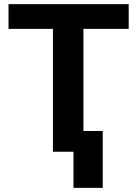

<svg xmlns="http://www.w3.org/2000/svg" viewBox="-20 -731 666 925"><path d="M21 -592H235V0H334V174H475V-100H382V-592H600V-711H21Z"/></svg>

Font: Asimov Pro
Style: Bd
Weight: 700
Designer: Google
Version: Version 2.000980; 2014